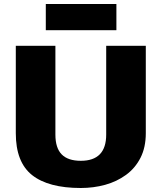

<svg xmlns="http://www.w3.org/2000/svg" viewBox="-20 -929 808 960"><path d="M384 11Q222 11 140.5 -53.5Q59 -118 59 -263V-700H257V-256Q257 -189 288.5 -157Q320 -125 384 -125Q511 -125 511 -256V-700H709V-263Q709 -192 682.5 -140Q656 -88 610 -54.5Q564 -21 506 -5Q448 11 384 11ZM562 -909V-778H209V-909Z"/></svg>

Font: Pathway Extreme ExtraBold
Style: Regular
Weight: 800
Designer: Eduardo Rodriguez Tunni
Foundry: Eduardo Rodriguez Tunni
Version: Version 1.001;gftools[0.9.26]